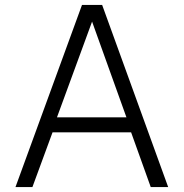

<svg xmlns="http://www.w3.org/2000/svg" viewBox="-20 -762 748 782"><path d="M43 0H112L194 -223H514L594 0H665L396 -742H314ZM212 -284 355 -674 495 -284Z"/></svg>

Font: 18Franklin Light
Style: Regular
Weight: 300
Designer: Pablo Impallari, Rodrigo Fuenzalida (Modified by Dan O. Williams)
Version: Version 0.025;PS 000.025;hotconv 1.0.88;makeotf.lib2.5.64775